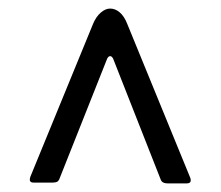

<svg xmlns="http://www.w3.org/2000/svg" viewBox="-20 -560 516 448"><path d="M244 -423Q241 -429 237 -429Q233 -429 230 -423L118 -141Q116 -137 112.5 -135.5Q109 -134 103 -134H58Q46 -134 51 -148L197 -504Q204 -521 215 -530.5Q226 -540 237 -540Q249 -540 259.5 -531Q270 -522 277 -504L424 -145Q425 -143 425 -139Q425 -132 415 -132H372Q358 -132 355 -141Z"/></svg>

Font: n
Style: Regular
Weight: 400
Designer: Pablo Impallari, Rodrigo Fuenzalida
Foundry: Impallari Type
Version: Version 1.002; ttfautohint (v1.5)